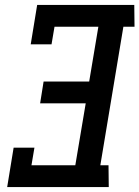

<svg xmlns="http://www.w3.org/2000/svg" viewBox="-20 -755 563 775"><path d="M9 0 35 -159H119L107 -88H284L326 -338H142L156 -426H340L377 -647H200L188 -576H104L130 -735H522L523 -647H478L385 -88H418L419 0Z"/></svg>

Font: Iosevka Curly Slab Semibold
Style: Italic
Weight: 600
Italic angle: -9°
Monospace: yes
Designer: Belleve Invis
Foundry: Belleve Invis
Version: Version 22.1.2; ttfautohint (v1.8.4)